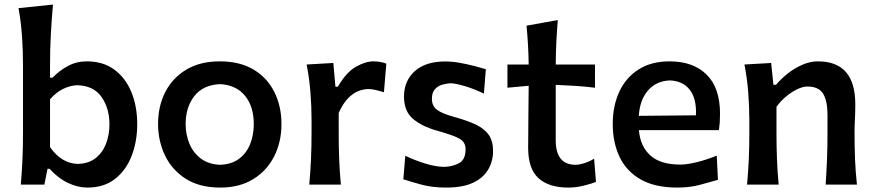

<svg xmlns="http://www.w3.org/2000/svg" viewBox="-20 -827 3921 860"><path d="M371.1 13.2Q328.1 13.2 284.2 -7.8Q240.2 -28.8 202.1 -70.8H192.9L178.7 0H73.2Q78.1 -58.6 80.6 -113.5Q83 -168.5 83 -235.4V-534.2Q83 -601.1 78.6 -664.6Q74.2 -728 63 -790.5L217.3 -806.6Q211.4 -741.7 207.8 -674.3Q204.1 -606.9 204.1 -534.2V-479H215.3Q244.1 -509.3 283 -530.8Q321.8 -552.2 369.1 -552.2Q441.9 -552.2 492.2 -515.1Q542.5 -478 568.6 -414.3Q594.7 -350.6 594.7 -270.5Q594.7 -195.3 570.3 -130.6Q545.9 -65.9 496.3 -26.4Q446.8 13.2 371.1 13.2ZM328.6 -92.8Q377.4 -94.2 408.7 -119.1Q439.9 -144 455.1 -183.8Q470.2 -223.6 470.2 -269.5Q470.2 -341.8 435.1 -392.3Q399.9 -442.9 327.1 -445.3Q295.9 -444.8 263.2 -429Q230.5 -413.1 204.1 -382.3V-168Q255.4 -94.7 328.6 -92.8Z M966.8 13.2Q873.5 13.2 811.5 -26.6Q749.5 -66.4 718.8 -131.3Q688 -196.3 688 -271.5Q688 -352.1 720.7 -415.5Q753.4 -479 815.2 -515.6Q877 -552.2 964.4 -552.2Q1054.7 -552.2 1116.2 -515.1Q1177.7 -478 1209.2 -414.3Q1240.7 -350.6 1240.7 -271.5Q1240.7 -190.9 1208 -126.5Q1175.3 -62 1114 -24.4Q1052.7 13.2 966.8 13.2ZM966.3 -88.9Q1017.6 -90.8 1051 -116Q1084.5 -141.1 1100.6 -182.1Q1116.7 -223.1 1116.7 -271.5Q1116.7 -350.1 1077.6 -397.9Q1038.6 -445.8 966.3 -450.2Q889.6 -446.8 850.6 -396.7Q811.5 -346.7 811.5 -271.5Q811.5 -224.1 828.6 -183.1Q845.7 -142.1 880.1 -116.5Q914.6 -90.8 966.3 -88.9Z M1365.2 0Q1370.6 -58.6 1373 -113.5Q1375.5 -168.5 1375.5 -235.4V-289.1Q1375.5 -349.6 1370.6 -412.4Q1365.7 -475.1 1353.5 -538.1L1473.1 -544.9L1482.4 -438.5H1493.2Q1531.7 -504.4 1574.7 -528.3Q1617.7 -552.2 1652.3 -552.2Q1666 -552.2 1681.4 -549.8Q1696.8 -547.4 1710.4 -542L1699.7 -413.6Q1682.1 -419.4 1663.1 -423.8Q1644 -428.2 1629.9 -428.2Q1612.3 -428.2 1589.4 -420.7Q1566.4 -413.1 1542.2 -390.1Q1518.1 -367.2 1497.1 -321.3V-229.5Q1497.1 -167 1499.3 -112.8Q1501.5 -58.6 1506.8 0Z M1978.5 13.2Q1916.5 13.2 1867.9 0Q1819.3 -13.2 1786.6 -23.9L1795.4 -129.4Q1839.8 -107.9 1887 -93.8Q1934.1 -79.6 1971.2 -79.6Q2009.3 -81.1 2037.4 -96.9Q2065.4 -112.8 2065.4 -158.7Q2065.4 -190.9 2037.4 -206.3Q2009.3 -221.7 1937.5 -241.7Q1869.6 -260.7 1829.6 -294.9Q1789.6 -329.1 1789.6 -394Q1789.6 -465.3 1838.1 -508.5Q1886.7 -551.8 1974.6 -551.8Q2004.9 -551.8 2038.8 -545.7Q2072.8 -539.6 2104 -531.5Q2135.3 -523.4 2156.2 -517.1L2147.5 -407.7Q2098.1 -431.2 2057.6 -442.6Q2017.1 -454.1 1997.1 -454.1Q1980.5 -453.1 1961.2 -447.8Q1941.9 -442.4 1928.2 -427.5Q1914.6 -412.6 1914.6 -383.8Q1914.6 -352.5 1937.5 -335.2Q1960.4 -317.9 2018.1 -302.2Q2074.2 -286.6 2112.1 -268.6Q2149.9 -250.5 2169.2 -222.9Q2188.5 -195.3 2188.5 -150.9Q2188.5 -105 2166.7 -67.6Q2145 -30.3 2098.9 -8.5Q2052.7 13.2 1978.5 13.2Z M2525.9 13.2Q2438 13.2 2391.8 -29.1Q2345.7 -71.3 2345.7 -164.1Q2345.7 -236.3 2346.7 -307.1Q2347.7 -377.9 2348.1 -442.9L2252.9 -434.1V-538.1H2348.1Q2346.7 -627 2338.4 -711.9L2478.5 -737.3Q2474.1 -683.6 2471.9 -638.4Q2469.7 -593.3 2469.2 -538.1H2645V-434.1Q2601.1 -439.5 2556.6 -442.4Q2512.2 -445.3 2469.2 -446.8V-198.7Q2469.2 -88.9 2558.1 -88.9Q2574.2 -88.9 2597.9 -96.4Q2621.6 -104 2641.1 -116.2L2649.4 -12.2Q2630.9 -4.4 2595.5 4.4Q2560.1 13.2 2525.9 13.2Z M3013.7 13.2Q2913.6 13.2 2849.6 -23.4Q2785.6 -60.1 2755.1 -124.3Q2724.6 -188.5 2724.6 -271.5Q2724.6 -353.5 2754.2 -416.7Q2783.7 -480 2840.6 -516.1Q2897.5 -552.2 2979 -552.2Q3085 -552.2 3145 -492.9Q3205.1 -433.6 3205.1 -317.4Q3205.1 -295.9 3203.9 -278.6Q3202.6 -261.2 3200.2 -244.1H2841.8Q2847.7 -171.9 2892.8 -130.9Q2938 -89.8 3027.8 -89.8Q3058.6 -89.8 3103.8 -101.3Q3148.9 -112.8 3190.4 -129.9L3195.8 -21.5Q3163.1 -12.2 3116.7 0.5Q3070.3 13.2 3013.7 13.2ZM3097.2 -310.5Q3100.6 -384.8 3069.8 -424.6Q3039.1 -464.4 2980.5 -466.8Q2919.4 -464.4 2882.6 -421.9Q2845.7 -379.4 2841.3 -308.1Z M3326.2 0Q3331.5 -58.6 3334 -113.5Q3336.4 -168.5 3336.4 -235.4V-289.1Q3336.4 -349.6 3331.5 -412.4Q3326.7 -475.1 3314.5 -538.1L3434.1 -544.9L3444.3 -447.3H3456.1Q3477.1 -472.7 3507.3 -496.8Q3537.6 -521 3573 -536.6Q3608.4 -552.2 3643.6 -552.2Q3811 -552.2 3811 -359.9Q3811 -324.7 3809.3 -293Q3807.6 -261.2 3807.6 -235.4Q3807.6 -168.5 3809.8 -113.5Q3812 -58.6 3818.4 0H3678.2Q3682.1 -58.6 3684.3 -112.8Q3686.5 -167 3686.5 -229.5V-312Q3686.5 -375.5 3666.7 -407.5Q3647 -439.5 3595.7 -439.5Q3576.2 -439.5 3550.8 -427.2Q3525.4 -415 3500.7 -394.5Q3476.1 -374 3458 -348.6V-229.5Q3458 -167 3460.2 -112.8Q3462.4 -58.6 3467.8 0Z"/></svg>

Font: Pinar SemiBold
Style: Regular
Weight: 600
Designer: Amin Abedi
Version: Version 3.000